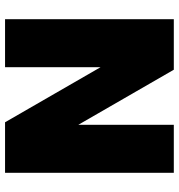

<svg xmlns="http://www.w3.org/2000/svg" viewBox="6 -714 708 760"><g transform="rotate(-90 360.0 -334.0)"><path d="M664 0V-668H474V-290L256 -668H56V0H246V-378L464 0Z"/></g></svg>

Font: Gantari Black
Style: Regular
Weight: 900
Designer: Anugrah Pasau
Foundry: Lafontype
Version: Version 1.000